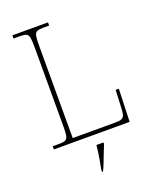

<svg xmlns="http://www.w3.org/2000/svg" viewBox="-168 -811 919 1129"><g transform="rotate(-20 291.5 -246.5)"><path d="M50 0V-20H93Q118 -20 130 -26Q142 -32 145.5 -51Q149 -70 149 -108V-606Q149 -645 145.5 -663.5Q142 -682 130 -688Q118 -694 93 -694H50V-714H273V-694H233Q208 -694 196 -688Q184 -682 180.5 -663.5Q177 -645 177 -606V-25H446Q472 -25 484.5 -31Q497 -37 501 -52Q505 -67 506 -94L511 -205H531L524 0ZM271 208Q276 183 280.5 157.5Q285 132 288.5 107.5Q292 83 294 61H338V71Q329 92 318.5 119.5Q308 147 297.5 174Q287 201 277 221H271Z"/></g></svg>

Font: Noto Serif Khmer Thin
Style: Regular
Weight: 250
Version: Version 2.003